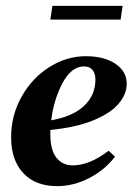

<svg xmlns="http://www.w3.org/2000/svg" viewBox="-20 -627 453 656"><path d="M18 -158Q18 -233 54 -297Q90 -361 149 -398Q208 -435 273 -435Q336 -435 374.5 -409Q413 -383 413 -341Q413 -306 386 -273.5Q359 -241 300.5 -216.5Q242 -192 152 -183V-168Q152 -115 172.5 -88.5Q193 -62 229 -62Q286 -62 351 -112L373 -92Q338 -46 284.5 -18.5Q231 9 175 9Q101 9 59.5 -35.5Q18 -80 18 -158ZM306 -355Q306 -375 296.5 -387.5Q287 -400 267 -400Q216 -400 182 -319Q161 -270 155 -216Q229 -229 267.5 -265.5Q306 -302 306 -355ZM399 -607 392 -560H152L159 -607Z"/></svg>

Font: Unna
Style: Bold Italic
Weight: 700
Italic angle: -8.05°
Designer: Jorge de Buen Unna
Foundry: Omnibus-Type
Version: Version 2.008